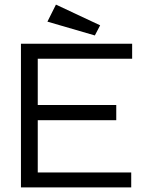

<svg xmlns="http://www.w3.org/2000/svg" viewBox="-20 -814 665 834"><path d="M71 0V-624H554V-559H144V-358H485V-292H144V-65H550V0ZM392 -660 186 -720 223 -794 415 -704Z"/></svg>

Font: Inconsolata Expanded
Style: Regular
Weight: 400
Width: 7
Monospace: yes
Designer: Raph Levien, Cyreal, Brenton Simpson
Foundry: Raph Levien, Cyreal, Google
Version: Version 3.100; ttfautohint (v1.8.4.7-5d5b)